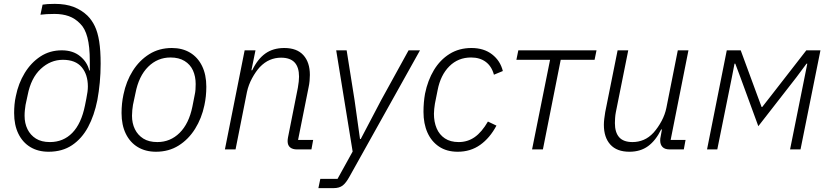

<svg xmlns="http://www.w3.org/2000/svg" viewBox="-20 -772 4301 992"><path d="M231 12Q177 12 137 -12Q97 -36 75 -81Q53 -126 53 -188Q53 -210 55 -232Q57 -254 62 -276Q75 -341 107.5 -394.5Q140 -448 188.5 -480Q237 -512 299 -512Q357 -512 394 -481.5Q431 -451 441 -408H444V-456Q444 -532 431.5 -579Q419 -626 394 -650Q368 -677 335.5 -688.5Q303 -700 262 -700Q238 -700 221.5 -699Q205 -698 189 -696L200 -748Q211 -750 226.5 -751Q242 -752 263 -752Q320 -752 361 -736Q402 -720 432 -691Q455 -668 470 -636.5Q485 -605 492.5 -558Q500 -511 500 -443Q500 -393 495.5 -345.5Q491 -298 483 -255Q467 -175 435 -115.5Q403 -56 352.5 -22Q302 12 231 12ZM238 -38Q307 -38 353.5 -85.5Q400 -133 419 -227L426 -262Q430 -282 432 -297Q434 -312 434 -325Q434 -387 402 -425Q370 -463 305 -463Q241 -463 190.5 -416Q140 -369 123 -281L112 -230Q110 -217 108.5 -203Q107 -189 107 -174Q107 -135 122 -104.5Q137 -74 165.5 -56Q194 -38 238 -38Z M786 12Q732 12 692 -12Q652 -36 630 -81Q608 -126 608 -188Q608 -213 610.5 -237Q613 -261 618 -284Q632 -352 666 -406Q700 -460 751 -492Q802 -524 868 -524Q922 -524 962 -500Q1002 -476 1024 -431Q1046 -386 1046 -324Q1046 -299 1043.5 -275Q1041 -251 1036 -228Q1022 -161 988 -106.5Q954 -52 903 -20Q852 12 786 12ZM793 -38Q860 -38 908 -85.5Q956 -133 974 -221L986 -282Q989 -295 990 -309Q991 -323 991 -338Q991 -377 977 -408Q963 -439 933.5 -457Q904 -475 861 -475Q794 -475 745.5 -427Q697 -379 680 -291L667 -230Q665 -217 663.5 -203Q662 -189 662 -174Q662 -135 677 -104.5Q692 -74 720.5 -56Q749 -38 793 -38Z M1197 0H1142L1244 -512H1300L1279 -409H1283Q1311 -467 1351 -495.5Q1391 -524 1449 -524Q1514 -524 1547.5 -487Q1581 -450 1581 -385Q1581 -371 1579.5 -354Q1578 -337 1574 -319L1520 -49H1598L1589 0H1514Q1492 0 1479 -10.5Q1466 -21 1466 -43Q1466 -48 1466.5 -52Q1467 -56 1468 -62L1519 -319Q1522 -335 1523.5 -350.5Q1525 -366 1525 -376Q1525 -425 1502 -449.5Q1479 -474 1432 -474Q1402 -474 1374.5 -462.5Q1347 -451 1322 -425Q1301 -402 1282.5 -368Q1264 -334 1256 -297Z M1949 -254 2091 -512H2150L1786 140Q1768 173 1750.5 186.5Q1733 200 1703 200H1625L1635 152H1724L1802 11L1717 -512H1771L1812 -254L1840 -54H1844Z M2345 12Q2288 12 2248.5 -14.5Q2209 -41 2188.5 -87Q2168 -133 2168 -194Q2168 -219 2170 -242.5Q2172 -266 2176 -288Q2190 -357 2222 -410Q2254 -463 2303 -493.5Q2352 -524 2416 -524Q2480 -524 2522.5 -491Q2565 -458 2578 -405L2532 -386Q2520 -430 2489.5 -452.5Q2459 -475 2414 -475Q2347 -475 2301.5 -429.5Q2256 -384 2241 -306L2227 -236Q2225 -222 2223.5 -209.5Q2222 -197 2222 -184Q2222 -142 2236 -109Q2250 -76 2278.5 -57Q2307 -38 2350 -38Q2396 -38 2432.5 -63.5Q2469 -89 2501 -144L2545 -123Q2511 -59 2461 -23.5Q2411 12 2345 12Z M2729 0 2822 -463H2648L2658 -512H3062L3052 -463H2877L2785 0Z M3171 -512H3226L3162 -193Q3159 -178 3158 -162Q3157 -146 3157 -136Q3157 -88 3179 -63Q3201 -38 3248 -38Q3278 -38 3305.5 -49.5Q3333 -61 3357 -87Q3380 -113 3398 -146.5Q3416 -180 3423 -215L3482 -512H3537L3445 -49H3522L3513 0H3440Q3415 0 3403 -12.5Q3391 -25 3391 -46Q3391 -51 3391.5 -56.5Q3392 -62 3394 -70L3400 -103H3396Q3368 -46 3328.5 -17Q3289 12 3232 12Q3167 12 3133.5 -25Q3100 -62 3100 -127Q3100 -141 3102 -158Q3104 -175 3107 -193Z M3633 0 3735 -512H3807L3892 -281L3915 -219H3918L3968 -283L4146 -512H4219L4116 0H4062L4137 -373L4151 -443H4147L4095 -373L3898 -120L3806 -371L3779 -443H3775L3761 -371L3686 0Z"/></svg>

Font: IBM Plex Sans Light
Style: Italic
Weight: 300
Italic angle: -11.31°
Designer: Mike Abbink, Paul van der Laan, Pieter van Rosmalen
Foundry: Bold Monday
Version: Version 3.201